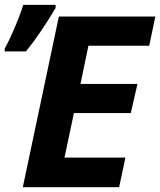

<svg xmlns="http://www.w3.org/2000/svg" viewBox="-69 -783 670 803"><path d="M177.2 -713.9H580.6L555.2 -591.8H300.8L267.6 -432.1H505.9L478 -310.1H240.2L200.7 -124H455.6L429.2 0H26.4ZM28.3 -762.7H163.6V-750Q100.6 -643.1 39.6 -567.9H-49.3V-580.1Q-31.7 -610.8 -8.8 -664.3Q14.2 -717.8 28.3 -762.7Z"/></svg>

Font: Viking Open Sans
Style: Bold Italic
Weight: 700
Italic angle: -12°
Foundry: Ascender Corporation
Version: Version 2.000